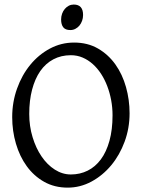

<svg xmlns="http://www.w3.org/2000/svg" viewBox="-20 -819 640 853"><path d="M480 -307.1Q480 -340.8 473.9 -373.8Q467.8 -406.7 456.5 -436.3Q445.3 -465.8 429 -491Q412.6 -516.1 392.1 -534.4Q371.6 -552.7 347.2 -563.2Q322.8 -573.7 294.9 -573.7Q251.5 -573.7 217 -555.4Q182.6 -537.1 158.9 -503.2Q135.3 -469.2 122.6 -420.9Q109.9 -372.6 109.9 -313Q109.9 -258.3 124.8 -209.5Q139.6 -160.6 164.8 -123.8Q189.9 -86.9 223.6 -65.4Q257.3 -43.9 294.9 -43.9Q335.4 -43.9 369.4 -60.8Q403.3 -77.6 428 -110.8Q452.6 -144 466.3 -193.4Q480 -242.7 480 -307.1ZM555.7 -315.9Q555.7 -249.5 533.7 -189.7Q511.7 -129.9 473.9 -84.5Q436 -39.1 386.2 -12.2Q336.4 14.6 280.8 14.6Q222.2 14.6 176.3 -11.2Q130.4 -37.1 98.9 -80.6Q67.4 -124 50.8 -180.7Q34.2 -237.3 34.2 -298.8Q34.2 -365.2 55.7 -425.3Q77.1 -485.4 114.3 -530.8Q151.4 -576.2 201.4 -603Q251.5 -629.9 309.1 -629.9Q369.6 -629.9 415.5 -603.3Q461.4 -576.7 492.7 -532.7Q523.9 -488.8 539.8 -432.1Q555.7 -375.5 555.7 -315.9ZM349.1 -752.4Q349.1 -738.8 344.7 -726.6Q340.3 -714.4 332.8 -705.3Q325.2 -696.3 314.9 -690.9Q304.7 -685.5 292.5 -685.5Q270.5 -685.5 261 -697.8Q251.5 -710 251.5 -732.4Q251.5 -746.1 255.9 -758.3Q260.3 -770.5 268.1 -779.5Q275.9 -788.6 285.9 -793.7Q295.9 -798.8 307.6 -798.8Q349.1 -798.8 349.1 -752.4Z"/></svg>

Font: Gentium Plus
Style: Regular
Weight: 400
Designer: J. Victor Gaultney, Annie Olsen, Iska Routamaa
Foundry: SIL International
Version: Version 1.510